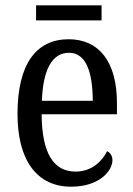

<svg xmlns="http://www.w3.org/2000/svg" viewBox="-20 -694 502 724"><path d="M116 -617H363V-674H116ZM248 10C355 10 404 -50 404 -90C404 -108 394 -119 384 -124C363 -83 324 -47 265 -47C183 -47 138 -114 137 -263H421V-305C421 -463 352 -546 239 -546C116 -546 46 -452 46 -264C46 -90 119 10 248 10ZM330 -314H138C142 -430 176 -495 240 -495C305 -495 329 -422 330 -314Z"/></svg>

Font: Noto Serif Sinhala Condensed
Style: Regular
Weight: 400
Width: 3
Designer: Jelle Bosma - Monotype Design Team
Foundry: Monotype Imaging Inc.
Version: Version 2.007